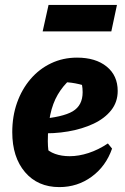

<svg xmlns="http://www.w3.org/2000/svg" viewBox="-20 -750 510 783"><path d="M222 13Q134 13 82 -48Q30 -109 30 -211Q30 -276 49.5 -331Q69 -386 104.5 -427.5Q140 -469 188.5 -492Q237 -515 294 -515Q370 -515 415 -478.5Q460 -442 460 -379Q460 -334 433.5 -300.5Q407 -267 361.5 -245.5Q316 -224 258 -214Q200 -204 138 -207V-264Q236 -272 276.5 -296Q317 -320 317 -374Q317 -406 306 -433L349 -392Q319 -404 287.5 -410Q256 -416 223 -415L266 -426Q236 -399 215.5 -364Q195 -329 185 -282Q175 -235 175 -174Q175 -155 177.5 -134.5Q180 -114 186 -94L162 -151Q178 -132 204.5 -122.5Q231 -113 264 -113Q301 -113 341 -126Q381 -139 420 -165L437 -144Q412 -72 354 -29.5Q296 13 222 13ZM154 -622 178 -730H457L434 -622Z"/></svg>

Font: Piazzolla Thin Black
Style: Italic
Weight: 900
Italic angle: -11.3°
Version: Version 2.005